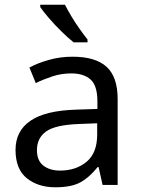

<svg xmlns="http://www.w3.org/2000/svg" viewBox="-20 -786 601 816"><path d="M288 -545Q386 -545 433 -502Q480 -459 480 -365V0H416L399 -76H395Q360 -32 321.5 -11Q283 10 215 10Q142 10 94 -28.5Q46 -67 46 -149Q46 -229 109 -272.5Q172 -316 303 -320L394 -323V-355Q394 -422 365 -448Q336 -474 283 -474Q241 -474 203 -461.5Q165 -449 132 -433L105 -499Q140 -518 188 -531.5Q236 -545 288 -545ZM314 -259Q214 -255 175.5 -227Q137 -199 137 -148Q137 -103 164.5 -82Q192 -61 235 -61Q303 -61 348 -98.5Q393 -136 393 -214V-262ZM256 -766Q267 -744 283.5 -716.5Q300 -689 318.5 -663Q337 -637 352 -618V-606H293Q270 -624 241 -652.5Q212 -681 187.5 -709.5Q163 -738 151 -756V-766Z"/></svg>

Font: Noto Sans NKo
Style: Regular
Weight: 400
Designer: Monotype Design Team
Foundry: Monotype Imaging Inc.
Version: Version 2.003; ttfautohint (v1.8.4.7-5d5b)